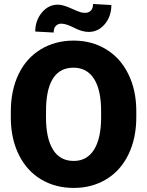

<svg xmlns="http://www.w3.org/2000/svg" viewBox="-20 -922 730 952"><path d="M655.8 -340.8Q655.8 -236.8 617.2 -156.7Q578.6 -76.7 507.6 -33.4Q436.5 9.8 345.7 9.8Q254.9 9.8 184.6 -32Q114.3 -73.7 75 -151.4Q35.6 -229 33.7 -329.6V-369.6Q33.7 -474.1 72 -554Q110.4 -633.8 181.9 -677.2Q253.4 -720.7 344.7 -720.7Q435.1 -720.7 505.9 -677.7Q576.7 -634.8 616 -555.4Q655.3 -476.1 655.8 -373.5ZM481.4 -370.6Q481.4 -476.6 446 -531.5Q410.6 -586.4 344.7 -586.4Q215.8 -586.4 208.5 -393.1L208 -340.8Q208 -236.3 242.7 -180.2Q277.3 -124 345.7 -124Q410.6 -124 445.8 -179.2Q481 -234.4 481.4 -337.9ZM532.2 -897Q532.2 -841.3 499.8 -802.5Q467.3 -763.7 419.4 -763.7Q387.2 -763.7 347.7 -784.2Q308.1 -804.7 283.7 -804.7Q268.1 -804.7 257.1 -793.9Q246.1 -783.2 246.1 -760.7L154.8 -765.6Q154.8 -819.8 187.3 -859.4Q219.7 -898.9 267.1 -898.9Q291.5 -898.9 331.1 -881.1Q370.6 -863.3 381.1 -860.8Q391.6 -858.4 403.3 -858.4Q418.9 -858.4 430.2 -869.1Q441.4 -879.9 441.4 -902.3Z"/></svg>

Font: Sadagaat-English
Style: Regular
Weight: 900
Designer: Ahmed alsheikh
Foundry: Ahmed alsheikh Design
Version: Version 2.137;January 17, 2018;FontCreator 11.0.0.2408 64-bi